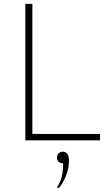

<svg xmlns="http://www.w3.org/2000/svg" viewBox="-20 -720 571 985"><path d="M110 -700H146V-33H493V0H110ZM304 118Q290 118 281 110Q272 102 272 89Q272 76 280.5 67Q289 58 301 58Q316 58 325 69Q334 80 334 104Q334 144 317.5 184.5Q301 225 281 245L272 242Q290 215 297 184.5Q304 154 304 118Z"/></svg>

Font: Overpass Thin
Style: Regular
Weight: 100
Designer: Delve Withrington, Thomas Jockin
Foundry: Delve Fonts
Version: Version 3.000;DELV;Overpass